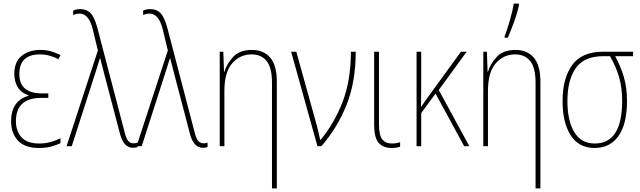

<svg xmlns="http://www.w3.org/2000/svg" viewBox="-20 -817 3579 1073"><path d="M215 -295Q88 -295 88 -403Q88 -513 203 -513Q233 -513 260 -505Q287 -497 306 -486L318 -509Q293 -522 266 -530Q239 -538 204 -538Q144 -538 102 -505.5Q60 -473 60 -403Q60 -363 78.5 -331Q97 -299 140 -284V-282Q42 -254 42 -139Q42 -73 80 -31.5Q118 10 198 10Q238 10 268 1.5Q298 -7 318 -17V-44Q295 -33 265 -24Q235 -15 198 -15Q132 -15 100.5 -49.5Q69 -84 69 -140Q69 -270 212 -270H250V-295Z M381 0 519 -429Q524 -444 528.5 -459.5Q533 -475 538 -490H541Q544 -472 548 -460Q552 -448 562 -406L649 -75Q669 9 723 9Q737 9 749 5V-20Q739 -16 726 -16Q709 -16 697 -29Q685 -42 676 -80L524 -662Q507 -723 485.5 -744.5Q464 -766 429 -766Q406 -766 389 -758V-733Q407 -741 425 -741Q476 -741 498 -655L527 -535L352 0Z M772 0 910 -429Q915 -444 919.5 -459.5Q924 -475 929 -490H932Q935 -472 939 -460Q943 -448 953 -406L1040 -75Q1060 9 1114 9Q1128 9 1140 5V-20Q1130 -16 1117 -16Q1100 -16 1088 -29Q1076 -42 1067 -80L915 -662Q898 -723 876.5 -744.5Q855 -766 820 -766Q797 -766 780 -758V-733Q798 -741 816 -741Q867 -741 889 -655L918 -535L743 0Z M1234 -416H1232L1228 -528H1208V0H1234V-309Q1234 -413 1277.5 -463Q1321 -513 1386 -513Q1440 -513 1470 -476Q1500 -439 1500 -355V236H1527V-361Q1527 -452 1490 -495Q1453 -538 1388 -538Q1319 -538 1283 -499Q1247 -460 1234 -416Z M1754 0H1776Q1866 -103 1917 -231.5Q1968 -360 1968 -528H1941Q1941 -368 1894.5 -247.5Q1848 -127 1772 -36H1769Q1765 -55 1760 -77Q1755 -99 1752 -110L1636 -528H1607Z M2071 -528V-117Q2071 -48 2096 -19Q2121 10 2169 10Q2194 10 2216 3V-22Q2193 -15 2171 -15Q2135 -15 2116.5 -38Q2098 -61 2098 -122V-528Z M2334 -185 2414 -294 2574 0H2603L2432 -314L2588 -528H2556L2375 -279Q2363 -263 2354 -249.5Q2345 -236 2333 -219Q2334 -297 2334 -370V-528H2308V0H2334Z M2818 -606Q2834 -643 2852.5 -693.5Q2871 -744 2880 -787V-797H2851Q2845 -757 2829 -702Q2813 -647 2800 -614V-606ZM2707 -416H2705L2701 -528H2681V0H2707V-309Q2707 -413 2750.5 -463Q2794 -513 2859 -513Q2913 -513 2943 -476Q2973 -439 2973 -355V236H3000V-361Q3000 -452 2963 -495Q2926 -538 2861 -538Q2792 -538 2756 -499Q2720 -460 2707 -416Z M3418 -503H3518V-528H3350Q3232 -528 3178 -454Q3124 -380 3124 -252Q3124 -131 3169.5 -60.5Q3215 10 3303 10Q3389 10 3436.5 -57Q3484 -124 3484 -253Q3484 -327 3466.5 -386.5Q3449 -446 3418 -503ZM3352 -503H3389Q3422 -446 3439.5 -387Q3457 -328 3457 -253Q3457 -15 3304 -15Q3228 -15 3189.5 -78.5Q3151 -142 3151 -252Q3151 -369 3197.5 -436Q3244 -503 3352 -503Z"/></svg>

Font: Noto Sans Display SemiCondensed Thin
Style: Regular
Weight: 250
Width: 4
Designer: Monotype Design team
Foundry: Monotype Imaging Inc.
Version: 1.000